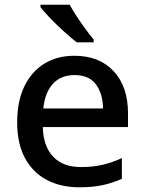

<svg xmlns="http://www.w3.org/2000/svg" viewBox="-20 -786 614 816"><path d="M296 -549Q402 -549 463 -483.5Q524 -418 524 -305V-246H162Q164 -164 206 -120Q248 -76 324 -76Q375 -76 415.5 -85.5Q456 -95 498 -114V-26Q457 -8 415.5 1Q374 10 317 10Q239 10 179.5 -21Q120 -52 86.5 -113.5Q53 -175 53 -266Q53 -356 83.5 -419Q114 -482 168.5 -515.5Q223 -549 296 -549ZM297 -467Q239 -467 205 -430Q171 -393 164 -325H418Q417 -388 387.5 -427.5Q358 -467 297 -467ZM276 -766Q288 -744 306 -716.5Q324 -689 343 -663Q362 -637 378 -618V-606H306Q283 -624 252 -652Q221 -680 193.5 -708.5Q166 -737 152 -756V-766Z"/></svg>

Font: Noto Sans Meetei Mayek Medium
Style: Regular
Weight: 500
Designer: Monotype Design Team and Neelakash Kshetrimayum
Foundry: Monotype Imaging Inc.
Version: Version 2.002; ttfautohint (v1.8.4.7-5d5b)